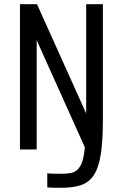

<svg xmlns="http://www.w3.org/2000/svg" viewBox="-20 -707 578 908"><path d="M74.4 0H153.4V-517.2L381.2 -10.4Q377.2 35.2 367.8 60.4Q358.4 85.6 344 97.5Q329.6 109.4 309.8 112.1Q290 114.8 265 114.8Q252.2 114.8 233 114.4Q213.8 114 203.6 112.4V178.8Q214 180.4 234.1 180.8Q254.2 181.2 267.2 181.2Q324 181.2 362.2 168.8Q400.4 156.4 423.7 121.1Q447 85.8 456.8 22.1Q466.6 -41.6 466.6 -143.6V-687.2H387.6V-170.4L155 -687.2H74.4Z"/></svg>

Font: Secuela Light
Style: Regular
Weight: 300
Designer: Fernando Haro
Foundry: deFharo
Version: Version 1.708